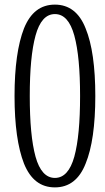

<svg xmlns="http://www.w3.org/2000/svg" viewBox="-20 -801 456 832"><path d="M84 -92C112 -23 156 11 218 11C279 11 324 -23 351 -92C379 -160 393 -258 393 -385C393 -512 379 -610 351 -678C324 -747 279 -781 218 -781C156 -781 112 -747 84 -678C57 -609 43 -511 43 -385C43 -259 57 -161 84 -92ZM302 -122C285 -61 257 -30 218 -30C179 -30 151 -61 134 -122C117 -184 109 -271 109 -385C109 -498 117 -585 134 -647C151 -709 179 -740 218 -740C257 -740 285 -709 302 -647C319 -585 327 -498 327 -385C327 -271 319 -184 302 -122Z"/></svg>

Font: BUSH 25 TRIRONG 0515 A
Style: Regular
Weight: 400
Designer: Katatrad Team
Foundry: CadsonDemak